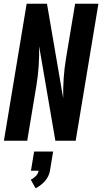

<svg xmlns="http://www.w3.org/2000/svg" viewBox="-20 -755 548 1030"><path d="M1 0 123 -735H232L319 -228Q318 -280 321.5 -333.5Q325 -387 334 -441L383 -735H508L386 0H277L190 -507Q191 -455 187.5 -401.5Q184 -348 175 -294L126 0ZM171 255 145 209Q160 202 172.5 189Q185 176 187 161H146L163 58H265L248 161Q246 175 239 189.5Q232 204 221.5 216Q211 228 198 238Q185 248 171 255Z"/></svg>

Font: Iosevka SS04 Extrabold
Style: Italic
Weight: 800
Italic angle: -9°
Monospace: yes
Designer: Belleve Invis
Foundry: Belleve Invis
Version: Version 19.0.0; ttfautohint (v1.8.4)